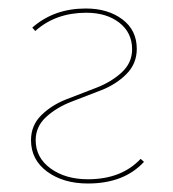

<svg xmlns="http://www.w3.org/2000/svg" viewBox="-20 -429 407 452"><path d="M187 3Q129 3 91 -25Q53 -53 53 -99Q53 -134 77.5 -158Q102 -182 137 -195.5Q172 -209 207 -222.5Q242 -236 266.5 -258.5Q291 -281 291 -313Q291 -352 261 -375.5Q231 -399 183 -399Q111 -399 63 -356L56 -364Q107 -409 182 -409Q234 -409 268 -383.5Q302 -358 302 -314Q302 -279 277.5 -254.5Q253 -230 218 -216.5Q183 -203 148 -189.5Q113 -176 88.5 -153.5Q64 -131 64 -99Q64 -58 99 -32.5Q134 -7 187 -7Q266 -7 311 -55L319 -48Q272 3 187 3Z"/></svg>

Font: EauTestInfant Hairline
Style: Italic
Weight: 250
Italic angle: -12°
Designer: Christian Thalmann (Catharsis Fonts)
Version: Version 0.001;PS 000.001;hotconv 1.0.88;makeotf.lib2.5.64775